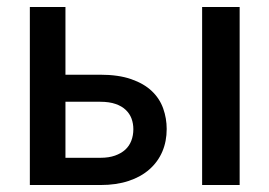

<svg xmlns="http://www.w3.org/2000/svg" viewBox="-20 -530 772 550"><path d="M268 -78Q291.5 -78 309.2 -84.2Q327 -90.5 338.8 -101.2Q350.5 -112 356.2 -127Q362 -142 362 -160Q362 -176 356.8 -190.2Q351.5 -204.5 340.2 -215.2Q329 -226 311 -232.2Q293 -238.5 267 -238.5H167.5V-78ZM266.5 -316Q319.5 -316 356 -303.2Q392.5 -290.5 415 -269Q437.5 -247.5 447.5 -219.2Q457.5 -191 457.5 -160.5Q457.5 -125 445 -95.8Q432.5 -66.5 408.2 -45Q384 -23.5 348.8 -11.8Q313.5 0 268 0H65.5V-510H167.5V-316ZM666.5 -510V0H559V-510Z"/></svg>

Font: Lato 2
Style: Regular
Weight: 600
Designer: Lukasz Dziedzic with Adam Twardoch and Botio Nikoltchev
Foundry: tyPoland Lukasz Dziedzic
Version: Version 2.015; 2015-08-06; http://www.latofonts.com/